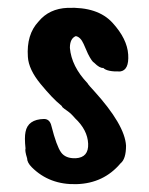

<svg xmlns="http://www.w3.org/2000/svg" viewBox="-20 -443 380 489"><path d="M78 -388Q105 -421 152 -423Q229 -426 266.5 -385Q304 -344 306.5 -304Q309 -264 286 -261Q253 -260 243 -270Q234 -269 220 -283Q214 -286 204 -306L193 -331Q185 -349 173 -351Q158 -345 158 -321Q162 -274 203 -231Q203 -231 204.5 -228.5Q206 -226 219 -212Q298 -125 301 -72Q301 -38 287 -27Q244 24 175 26Q106 28 61 -17Q49 -29 49 -40Q43 -59 45 -65Q42 -93 45 -107Q51 -139 92 -140Q107 -140 111 -122Q124 -71 135.5 -55Q147 -39 173 -40Q206 -42 204.5 -77Q203 -112 171 -142Q161 -154 151.5 -160.5Q142 -167 139 -170Q138 -173 134 -176Q114 -192 83.5 -229Q53 -266 51 -298Q47 -355 78 -388Z"/></svg>

Font: Caveat Brush
Style: Regular
Weight: 400
Designer: Pablo Impallari
Foundry: Creative Lab NY
Version: Version 1.096; ttfautohint (v1.3)